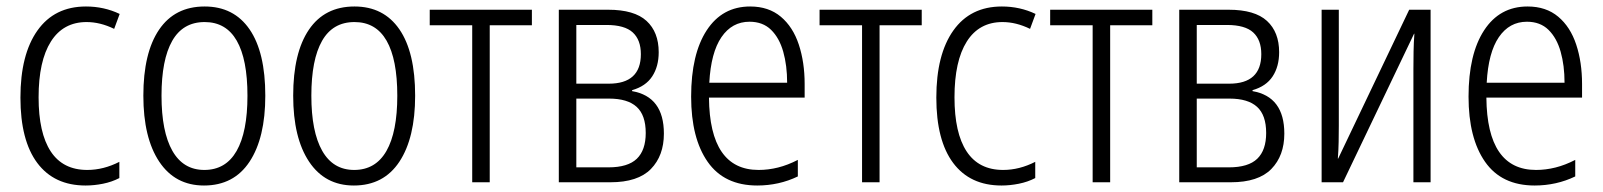

<svg xmlns="http://www.w3.org/2000/svg" viewBox="-20 -562 4942 592"><path d="M244 10Q147 10 95 -59.5Q43 -129 43 -261Q43 -394 95.5 -468Q148 -542 245 -542Q301 -542 349 -519L332 -473Q289 -494 247 -494Q175 -494 137 -434Q99 -374 99 -262Q99 -152 136.5 -95Q174 -38 249 -38Q299 -38 348 -63V-13Q325 -1 297.5 4.5Q270 10 244 10Z M609 10Q520 10 471 -63.5Q422 -137 422 -267Q422 -399 470.5 -470.5Q519 -542 611 -542Q701 -542 749.5 -471.5Q798 -401 798 -267Q798 -137 749.5 -63.5Q701 10 609 10ZM610 -38Q676 -38 709.5 -96.5Q743 -155 743 -267Q743 -379 710 -436.5Q677 -494 611 -494Q544 -494 511 -436Q478 -378 478 -267Q478 -156 511.5 -97Q545 -38 610 -38Z M1071 10Q982 10 933 -63.5Q884 -137 884 -267Q884 -399 932.5 -470.5Q981 -542 1073 -542Q1163 -542 1211.5 -471.5Q1260 -401 1260 -267Q1260 -137 1211.5 -63.5Q1163 10 1071 10ZM1072 -38Q1138 -38 1171.5 -96.5Q1205 -155 1205 -267Q1205 -379 1172 -436.5Q1139 -494 1073 -494Q1006 -494 973 -436Q940 -378 940 -267Q940 -156 973.5 -97Q1007 -38 1072 -38Z M1436 0V-484H1305V-532H1620V-484H1490V0Z M1703 0V-532H1855Q1936 -532 1973.5 -497.5Q2011 -463 2011 -401Q2011 -357 1991 -326.5Q1971 -296 1929 -284V-281Q2027 -264 2027 -150Q2027 -82 1987 -41Q1947 0 1862 0ZM1757 -304H1857Q1956 -304 1956 -395Q1956 -439 1931 -462Q1906 -485 1850 -485H1757ZM1757 -46H1856Q1916 -46 1943.5 -72.5Q1971 -99 1971 -152Q1971 -207 1943 -232.5Q1915 -258 1858 -258H1757Z M2315 10Q2213 10 2162 -63Q2111 -136 2111 -264Q2111 -395 2159 -468.5Q2207 -542 2293 -542Q2350 -542 2387.5 -510.5Q2425 -479 2443 -424.5Q2461 -370 2461 -303V-261H2166Q2168 -38 2319 -38Q2349 -38 2379 -45.5Q2409 -53 2440 -69V-18Q2411 -4 2379.5 3Q2348 10 2315 10ZM2167 -307H2407Q2407 -360 2395 -402.5Q2383 -445 2357.5 -470Q2332 -495 2291 -495Q2237 -495 2204.5 -447.5Q2172 -400 2167 -307Z M2638 0V-484H2507V-532H2822V-484H2692V0Z M3068 10Q2971 10 2919 -59.5Q2867 -129 2867 -261Q2867 -394 2919.5 -468Q2972 -542 3069 -542Q3125 -542 3173 -519L3156 -473Q3113 -494 3071 -494Q2999 -494 2961 -434Q2923 -374 2923 -262Q2923 -152 2960.5 -95Q2998 -38 3073 -38Q3123 -38 3172 -63V-13Q3149 -1 3121.5 4.5Q3094 10 3068 10Z M3349 0V-484H3218V-532H3533V-484H3403V0Z M3616 0V-532H3768Q3849 -532 3886.5 -497.5Q3924 -463 3924 -401Q3924 -357 3904 -326.5Q3884 -296 3842 -284V-281Q3940 -264 3940 -150Q3940 -82 3900 -41Q3860 0 3775 0ZM3670 -304H3770Q3869 -304 3869 -395Q3869 -439 3844 -462Q3819 -485 3763 -485H3670ZM3670 -46H3769Q3829 -46 3856.5 -72.5Q3884 -99 3884 -152Q3884 -207 3856 -232.5Q3828 -258 3771 -258H3670Z M4055 0V-532H4108V-175Q4108 -151 4107.5 -124.5Q4107 -98 4105 -73H4106L4325 -532H4391V0H4338V-349Q4338 -376 4338.5 -403.5Q4339 -431 4341 -458H4340L4121 0Z M4712 10Q4610 10 4559 -63Q4508 -136 4508 -264Q4508 -395 4556 -468.5Q4604 -542 4690 -542Q4747 -542 4784.5 -510.5Q4822 -479 4840 -424.5Q4858 -370 4858 -303V-261H4563Q4565 -38 4716 -38Q4746 -38 4776 -45.5Q4806 -53 4837 -69V-18Q4808 -4 4776.5 3Q4745 10 4712 10ZM4564 -307H4804Q4804 -360 4792 -402.5Q4780 -445 4754.5 -470Q4729 -495 4688 -495Q4634 -495 4601.5 -447.5Q4569 -400 4564 -307Z"/></svg>

Font: Noto Sans Condensed Light
Style: Regular
Weight: 300
Width: 3
Designer: Monotype Design Team
Foundry: Monotype Imaging Inc.
Version: Version 2.013; ttfautohint (v1.8.4.7-5d5b)